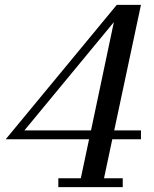

<svg xmlns="http://www.w3.org/2000/svg" viewBox="-20 -770 634 790"><path d="M485 -36.5H408L442 -197H560V-233.5H450L560 -750H460.5L3.5 -197H346.5L312.5 -36.5H220V0H485ZM80.5 -233.5 448.5 -679 354.5 -233.5Z"/></svg>

Font: Bodoni* 06pt
Style: Italic
Weight: 400
Italic angle: -13°
Version: Version 2.3